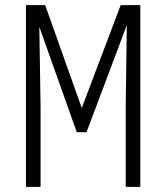

<svg xmlns="http://www.w3.org/2000/svg" viewBox="-20 -731 640 751"><path d="M156.7 -710.9 299.8 -308.6 452.1 -710.9H528.8V0H471.7V-314.9L476.1 -632.8L318.4 -213.9H280.3L133.8 -626L138.7 -314.9V0H81.5V-710.9Z"/></svg>

Font: Roboto Mono Light
Style: Regular
Weight: 300
Designer: Google
Version: Version 2.000985; 2015; ttfautohint (v1.3)